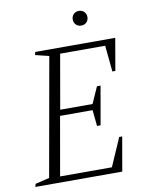

<svg xmlns="http://www.w3.org/2000/svg" viewBox="-90 -888 732 953"><g transform="rotate(-10 275.5 -411.5)"><path d="M10 0 14 -15 85 -32 191 -628 122 -645 126 -660H529L501 -498H486L473 -630H246L198 -356H361L398 -439H416L382 -245H364L356 -326H192L140 -30H401L463 -172H478L448 0ZM374 -749Q358 -749 347.5 -759.5Q337 -770 337 -786Q337 -802 347.5 -812.5Q358 -823 374 -823Q390 -823 400.5 -812.5Q411 -802 411 -786Q411 -770 400.5 -759.5Q390 -749 374 -749Z"/></g></svg>

Font: Spectral ExtraLight
Style: Italic
Weight: 275
Italic angle: -10°
Designer: Jean-Baptiste Levee
Foundry: Production Type
Version: Version 2.001